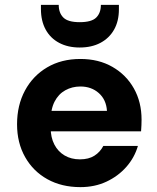

<svg xmlns="http://www.w3.org/2000/svg" viewBox="-20 -756 645 788"><path d="M310 12Q233 12 174.5 -20.5Q116 -53 83 -111.5Q50 -170 50 -246Q50 -324 82.5 -384.5Q115 -445 173.5 -479.5Q232 -514 310 -514Q385 -514 441.5 -481.5Q498 -449 529.5 -393Q561 -337 561 -265Q561 -255 560.5 -242.5Q560 -230 559 -217H150V-301H419Q416 -347 385.5 -374Q355 -401 310 -401Q276 -401 248 -385.5Q220 -370 204 -339Q188 -308 188 -260V-231Q188 -192 203 -163Q218 -134 245 -118Q272 -102 308 -102Q344 -102 367.5 -117Q391 -132 404 -157H546Q532 -109 498.5 -71Q465 -33 417 -10.5Q369 12 310 12ZM307 -561Q259 -561 223 -580Q187 -599 167.5 -634.5Q148 -670 148 -719V-736H221Q221 -703 240 -684Q259 -665 307 -665Q356 -665 375 -684Q394 -703 394 -736H468V-718Q468 -669 448 -634Q428 -599 392 -580Q356 -561 307 -561Z"/></svg>

Font: DM Sans 16pt ExtraBold
Style: Regular
Weight: 800
Version: Version 4.004;gftools[0.9.30]